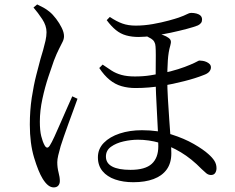

<svg xmlns="http://www.w3.org/2000/svg" viewBox="-20 -786 1040 848"><path d="M568.9 18.8Q523.9 18.8 488.5 6.6Q453.1 -5.5 432.8 -30.2Q412.4 -54.8 412.4 -91.2Q412.4 -128.3 438.5 -155.1Q464.6 -181.8 508.8 -196.4Q553 -210.9 606.9 -210.9Q678.3 -210.9 736.3 -192.6Q794.2 -174.2 836.1 -150Q878 -125.8 900.3 -105.5Q917.8 -90.2 927 -75.6Q936.2 -61 936.2 -43.2Q936.2 -30.7 930.3 -21.9Q924.4 -13.1 912 -13.1Q900.7 -13.1 891.2 -20.7Q881.8 -28.4 870.9 -39Q826 -85.1 778.8 -113.4Q731.6 -141.7 684.3 -155.3Q636.9 -168.9 589.3 -168.9Q558.7 -168.9 525.8 -161.5Q493 -154.1 470.4 -137.9Q447.8 -121.8 447.8 -94.5Q447.8 -65.2 475.5 -50.5Q503.2 -35.8 556.5 -35.8Q621.3 -35.8 650.3 -62.4Q679.2 -88.9 679.2 -139.9Q679.2 -165.1 677.6 -203.7Q675.9 -242.2 673.4 -285.5Q670.9 -328.8 669.2 -369.8Q667.5 -410.7 667.5 -440.5Q667.5 -466.1 667.8 -492.9Q668.1 -519.8 668.1 -543.1Q668.1 -566.3 667 -580.2Q666 -604.1 647.6 -615.3Q629.3 -626.6 614.5 -630.6L646.4 -644.6Q662.5 -642.1 676.3 -638.4Q690.2 -634.8 702.2 -630.4Q714.3 -626 724.1 -619Q732.8 -612.8 734.4 -605.2Q736 -597.5 732 -584.3Q723.8 -557.1 721.3 -519.1Q718.8 -481.1 718.8 -435.5Q718.8 -396.9 721.6 -349.9Q724.4 -302.9 727.7 -255.6Q731 -208.2 733.9 -169.5Q736.7 -130.8 736.7 -108.8Q736.7 -65.9 716.4 -37.6Q696.1 -9.4 658.4 4.7Q620.8 18.8 568.9 18.8ZM217.3 41.7Q204.4 41.7 192.5 32.3Q180.6 22.9 168.7 3.9Q149.6 -26.9 130.6 -89.7Q111.7 -152.4 111.7 -235.6Q111.7 -297.7 120.2 -354Q128.8 -410.3 140.4 -455.2Q152 -500.2 159 -526.3Q164.2 -543.4 170.3 -564.3Q176.3 -585.2 180.9 -605.9Q185.5 -626.6 185.5 -643.9Q185.5 -672.7 166.6 -701.3Q147.8 -729.9 127.9 -752.8L144.1 -766.4Q158.1 -760 171.9 -752.4Q185.7 -744.8 198.5 -734.3Q213.2 -722.3 227.9 -702.9Q242.6 -683.6 252.6 -663.1Q262.7 -642.6 262.7 -626.3Q262.7 -613.8 256.5 -601.4Q250.4 -589 240.5 -569.6Q230.5 -550.3 218.1 -518.2Q208.5 -491.6 193.6 -446.6Q178.6 -401.7 167.3 -349.5Q156 -297.3 156 -248.8Q156 -209.1 162.1 -184.8Q168.1 -160.4 176.8 -144.5Q182.1 -134.7 188 -134.1Q193.9 -133.5 200.1 -143.5Q207.9 -155.3 220.6 -183Q233.3 -210.7 248 -244.6Q262.7 -278.5 276.7 -310Q290.6 -341.6 299.2 -360.6L322.3 -349.8Q315.1 -329.2 304.4 -300.3Q293.8 -271.3 282.4 -240.3Q271.1 -209.2 262 -182.8Q253 -156.3 248 -140.8Q241.4 -117.8 237.2 -99.9Q233 -82 233 -69.6Q233 -45.7 238.6 -24.4Q244.3 -3.2 244.3 13.5Q244.3 25.8 237.4 33.8Q230.5 41.7 217.3 41.7ZM578.5 -397.2Q545.4 -397.2 516.9 -405.4Q488.4 -413.6 464.4 -433.2Q440.3 -452.7 418.4 -485.6L433.3 -500.7Q453.9 -486.5 472.7 -474.3Q491.5 -462.1 516.2 -455.2Q540.9 -448.3 575.8 -448.3Q613.2 -448.3 644.3 -453.3Q675.4 -458.4 696.4 -462.4Q734.2 -470.2 766.4 -480.4Q798.5 -490.6 820.8 -500.4Q840.9 -508.9 849.3 -513.7Q857.6 -518.6 861.2 -518.6Q867 -518.6 875.8 -517.2Q884.5 -515.8 892.6 -512.1Q900.6 -508.4 906.1 -502.7Q911.6 -497 911.6 -488.2Q911.6 -478.7 904.3 -469.6Q896.9 -460.6 878.2 -454.1Q843.3 -440.1 793.1 -427.4Q742.9 -414.7 698.1 -407Q666.5 -402.2 637.8 -399.7Q609.1 -397.2 578.5 -397.2ZM592.5 -622.7Q561.8 -622.7 537.1 -629.7Q512.3 -636.6 491.9 -653.2Q471.5 -669.8 451.3 -697L465.1 -711.1Q495.2 -691 520.7 -682Q546.3 -672.9 579.6 -672.9Q616.4 -672.9 655.1 -679.7Q693.8 -686.6 724.8 -695.1Q755.9 -703.6 769 -708.2Q794.1 -717.2 805.2 -723.1Q816.4 -729.1 824 -729.1Q836.9 -729.1 847.8 -726.2Q858.7 -723.4 865.6 -717Q872.4 -710.6 872.4 -699.7Q872.6 -690.9 867.8 -684.6Q863.1 -678.3 854.3 -673.9Q838.1 -667.2 805.8 -658.6Q773.6 -650 734.5 -641.6Q695.4 -633.3 657.6 -628Q619.8 -622.7 592.5 -622.7Z"/></svg>

Font: Noto Serif HK ExtraLight
Style: Regular
Weight: 200
Designer: Ryoko NISHIZUKA 西塚涼子 (kana & ideographs); Frank Grießhammer (Latin, Greek & Cyrillic); Wenlong ZHANG 张文龙 (bopomofo); San
Foundry: Adobe
Version: Version 2.002-H1;hotconv 1.1.0;makeotfexe 2.6.0